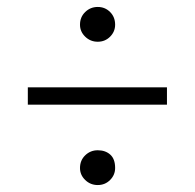

<svg xmlns="http://www.w3.org/2000/svg" viewBox="-20 -573 560 552"><path d="M261 -41Q240 -41 225 -55.5Q210 -70 210 -90Q210 -112 225 -126.5Q240 -141 261 -141Q283 -141 297 -128.5Q311 -116 311 -90Q311 -70 296.5 -55.5Q282 -41 261 -41ZM261 -453Q240 -453 225 -467.5Q210 -482 210 -502Q210 -524 225 -538.5Q240 -553 261 -553Q282 -553 296.5 -538.5Q311 -524 311 -502Q311 -482 296.5 -467.5Q282 -453 261 -453ZM60 -272V-322H460V-272Z"/></svg>

Font: Inclusive Sans Light
Style: Regular
Weight: 300
Designer: Olivia King
Foundry: Olivia King
Version: Version 2.004